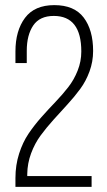

<svg xmlns="http://www.w3.org/2000/svg" viewBox="-20 -726 417 746"><path d="M40 0V-34.2Q40 -84.5 54.2 -128.9Q68.4 -173.3 90.8 -206.5Q113.3 -239.7 140.6 -270.5Q168 -301.3 195.3 -329.8Q222.7 -358.4 245.1 -387.2Q267.6 -416 281.7 -451.7Q295.9 -487.3 295.9 -525.9Q295.9 -664.1 189 -664.1Q134.3 -664.1 109.1 -627Q84 -589.8 84 -528.8V-481H40V-525.9Q40 -606.9 77.1 -656.5Q114.3 -706.1 190.9 -706.1Q268.6 -706.1 305.2 -657.7Q341.8 -609.4 341.8 -527.8Q341.8 -486.8 327.9 -448.7Q314 -410.6 291.5 -380.1Q269 -349.6 241.9 -320.1Q214.8 -290.5 187.7 -260.5Q160.6 -230.5 137.9 -199.7Q115.2 -168.9 100.8 -130.1Q86.4 -91.3 85.9 -49.8V-42H335.9V0Z"/></svg>

Font: Bebas Neue Book
Style: Regular
Weight: 400
Designer: Ryoichi Tsunekawa
Foundry: Ryoichi Tsunekawa
Version: Version 001.003